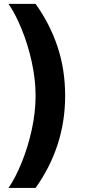

<svg xmlns="http://www.w3.org/2000/svg" viewBox="-20 -757 430 977"><path d="M161.1 199.2H23.4Q58.1 148.9 89.8 71.3Q121.6 -6.3 141.4 -95.9Q161.1 -185.5 161.1 -269.5Q161.1 -353 141.4 -442.6Q121.6 -532.2 89.8 -609.6Q58.1 -687 23.4 -737.3H161.1Q234.4 -634.8 272.9 -518.8Q311.5 -402.8 311.5 -269.5Q311.5 -12.2 161.1 199.2Z"/></svg>

Font: Pretendard JP
Style: Bold
Weight: 700
Designer: Base glyphs from Inter by Rasmus Andersson; Hangeul glyphs from Noto Sans CJK(Source Han Sans) by Jang Soo-young and Kan
Foundry: Kil Hyung-jin
Version: Version 1.309